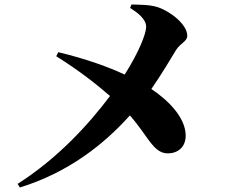

<svg xmlns="http://www.w3.org/2000/svg" viewBox="-20 -796 1040 850"><path d="M229 -547C338 -479 415 -416 467 -371C371 -243 234 -94 58 18L68 34C285 -33 442 -159 555 -285C635 -195 658 -117 723 -117C765 -117 804 -143 802 -200C799 -276 728 -350 650 -402C696 -468 737 -538 759 -574C780 -607 809 -612 809 -638C809 -686 738 -744 679 -764C643 -776 596 -775 562 -776L556 -761C589 -740 627 -712 627 -677C627 -647 595 -565 532 -466C461 -499 363 -535 238 -565Z"/></svg>

Font: Source Han Serif KR Heavy
Style: Regular
Weight: 900
Designer: Ryoko NISHIZUKA 西塚涼子 (kana & ideographs); Frank Grießhammer (Latin, Greek & Cyrillic); Wenlong ZHANG 张文龙 (bopomofo); San
Foundry: Adobe
Version: Version 2.001;hotconv 1.1.0;makeotfexe 2.6.0